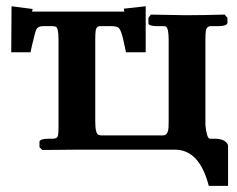

<svg xmlns="http://www.w3.org/2000/svg" viewBox="-20 -481 761 617"><path d="M301.8 -397Q290 -397 287.6 -383.8Q286.1 -373.5 286.1 -355V-90.8Q286.1 -51.3 296.9 -47.4Q300.8 -46.4 304.2 -45.9H503.9Q520 -45.9 521.5 -71.8Q522 -79.1 522 -90.8V-354Q522 -392.1 512.2 -396Q508.3 -397 503.9 -397H482.9Q458 -397.5 457 -405.8V-423.8L464.8 -434.1L577.1 -432.1Q628.4 -432.1 702.1 -434.1L710.9 -423.8V-407.2Q709 -397.5 684.1 -397H658.2Q644 -397 641.6 -382.3Q640.1 -372.6 640.1 -354V-79.1Q644 -38.1 653.8 -35.2H669.9Q702.1 -35.2 711.4 -17.6Q712.9 -13.7 712.9 -11.2V116.2H650.9Q621.6 2 544.9 0H223.1L116.2 1L106.9 -7.8V-25.9Q108.9 -34.7 133.8 -35.2H149.9Q164.1 -35.2 166.5 -45.9Q168 -54.2 168 -74.2V-355Q168 -392.1 158.7 -395.5Q154.8 -396.5 149.9 -397H118.2Q101.1 -397 95.7 -384.3Q92.3 -375.5 86.9 -351.1Q83.5 -339.8 78.1 -313H16.1L17.1 -460.9L85 -452.1L83 -443.8H379.9Q378.9 -445.3 377.9 -453.1L448.2 -460.9V-313H384.8Q380.9 -333 378.9 -340.8Q370.1 -385.7 359.9 -392.6Q352.1 -397 337.9 -397Z"/></svg>

Font: Linux Libertine O
Style: Bold
Weight: 700
Designer: Philipp H. Poll
Foundry: Philipp H. Poll
Version: Version 5.0.0